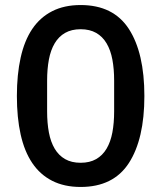

<svg xmlns="http://www.w3.org/2000/svg" viewBox="-20 -730 640 762"><path d="M300 12Q235 12 187 -12.5Q139 -37 108 -83Q77 -129 62 -196Q47 -263 47 -349Q47 -434 62 -501.5Q77 -569 108 -615Q139 -661 187 -685.5Q235 -710 300 -710Q430 -710 491.5 -615Q553 -520 553 -349Q553 -178 491.5 -83Q430 12 300 12ZM300 -84Q336 -84 361.5 -98.5Q387 -113 403 -140Q419 -167 426 -204.5Q433 -242 433 -288V-410Q433 -456 426 -493.5Q419 -531 403 -558Q387 -585 361.5 -599.5Q336 -614 300 -614Q264 -614 238.5 -599.5Q213 -585 197 -558Q181 -531 174 -493.5Q167 -456 167 -410V-288Q167 -242 174 -204.5Q181 -167 197 -140Q213 -113 238.5 -98.5Q264 -84 300 -84Z"/></svg>

Font: IBMPlexSans-Medium
Style: Regular
Weight: 500
Designer: Mike Abbink, Paul van der Laan, Pieter van Rosmalen
Foundry: Bold Monday
Version: Version 3.1